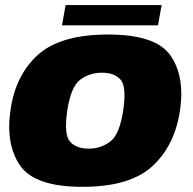

<svg xmlns="http://www.w3.org/2000/svg" viewBox="-20 -737 766 762"><path d="M307.5 4.5Q495.5 4.5 584.8 -77.5Q674 -159.5 694.5 -299.5Q714 -436.5 655.5 -518.2Q597 -600 409 -600Q220.5 -600 131 -519.8Q41.5 -439.5 21.5 -299.5Q2 -162.5 60.5 -79Q119 4.5 307.5 4.5ZM331.5 -147Q283 -147 258 -174.8Q233 -202.5 247 -298.5Q261.5 -393.5 298.8 -421Q336 -448.5 384.5 -448.5Q433.5 -448.5 458.2 -421.2Q483 -394 469 -298.5Q454.5 -203 417.2 -175Q380 -147 331.5 -147ZM226 -636.5H607L621.5 -717H240.5Z"/></svg>

Font: Anybody Black
Style: Italic
Weight: 900
Italic angle: -10°
Designer: Tyler Finck
Foundry: Etcetera Type Company
Version: Version 1.113;gftools[0.9.25]